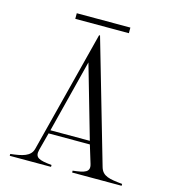

<svg xmlns="http://www.w3.org/2000/svg" viewBox="-117 -897 887 993"><g transform="rotate(15 326.5 -401.0)"><path d="M27 -10V0H248V-10C179 -17 155 -25 166 -69L191 -164H412L441 -69C455 -25 424 -17 361 -10V0H626V-10C557 -17 519 -22 506 -68L317 -722H312L145 -69C134 -26 89 -17 27 -10ZM196 -182 295 -572 407 -182ZM171 -802V-772H458V-802Z"/></g></svg>

Font: Sprat Condensed Light
Style: Regular
Weight: 300
Width: 3
Designer: Ethan Nakache
Foundry: Collletttivo
Version: Version 2.000;Glyphs 3.2 (3217)